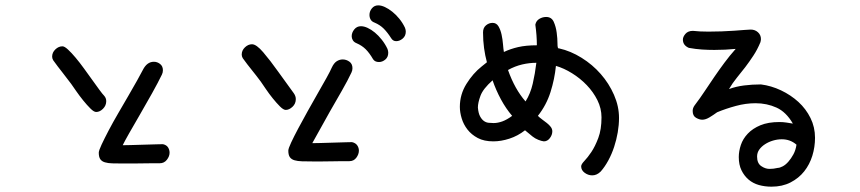

<svg xmlns="http://www.w3.org/2000/svg" viewBox="-20 -659 3259 728"><path d="M181.6 -430.7Q177.7 -437.5 177.7 -444.3Q177.7 -460 189.9 -471.7Q202.1 -483.4 216.8 -483.4Q224.6 -483.4 237.8 -471.2Q251 -459 266.6 -440.4Q282.2 -421.9 298.8 -398.9Q315.4 -376 330.1 -355.5Q344.7 -335 356.9 -318.4Q369.1 -301.8 375 -295.9Q382.8 -287.1 382.8 -275.4Q382.8 -258.8 370.6 -246.6Q358.4 -234.4 344.7 -234.4Q335.9 -234.4 322.8 -247.6Q309.6 -260.7 295.4 -278.3Q281.2 -295.9 269 -313.5Q256.8 -331.1 250 -340.8Q233.4 -363.3 216.3 -384.8Q199.2 -406.2 181.6 -430.7ZM593.8 -376Q579.1 -345.7 556.2 -304.7Q533.2 -263.7 510.3 -224.1Q487.3 -184.6 469.2 -152.8Q451.2 -121.1 445.3 -108.4Q450.2 -108.4 474.1 -108.9Q498 -109.4 524.9 -110.4Q551.8 -111.3 574.2 -111.8Q596.7 -112.3 597.7 -112.3Q611.3 -109.4 617.2 -100.1Q623 -90.8 623 -80.1Q623 -66.4 612.8 -53.2Q602.5 -40 585.9 -40H582Q574.2 -40 559.6 -40Q544.9 -40 525.9 -39.6Q506.8 -39.1 485.4 -39.1Q463.9 -39.1 444.3 -39.1Q422.9 -39.1 406.2 -39.6Q389.6 -40 377.9 -43.5Q366.2 -46.9 360.4 -55.2Q354.5 -63.5 354.5 -80.1Q354.5 -87.9 365.2 -110.8Q376 -133.8 392.1 -164.6Q408.2 -195.3 428.2 -229.5Q448.2 -263.7 466.8 -295.9Q485.4 -328.1 500 -354Q514.6 -379.9 521.5 -393.6Q537.1 -424.8 563.5 -424.8Q576.2 -424.8 586.9 -416.5Q597.7 -408.2 597.7 -392.6Q597.7 -383.8 593.8 -376Z M900.4 -438.5Q896.5 -445.3 896.5 -452.1Q896.5 -467.8 908.7 -479.5Q920.9 -491.2 935.5 -491.2Q952.1 -491.2 978 -460.9Q1003.9 -430.7 1035.2 -386.7L1093.8 -305.7Q1101.6 -294.9 1101.6 -283.2Q1101.6 -265.6 1088.9 -253.9Q1076.2 -242.2 1063.5 -242.2Q1054.7 -242.2 1041.5 -255.4Q1028.3 -268.6 1014.2 -286.1Q1000 -303.7 987.8 -321.8Q975.6 -339.8 968.8 -349.6Q952.1 -372.1 935.1 -393.1Q918 -414.1 900.4 -438.5ZM1312.5 -383.8Q1298.8 -354.5 1275.9 -314.5Q1252.9 -274.4 1230.5 -235.4L1164.1 -116.2Q1169.9 -116.2 1193.8 -116.7Q1217.8 -117.2 1244.1 -118.2Q1270.5 -119.1 1292 -119.6Q1313.5 -120.1 1314.5 -120.1Q1328.1 -117.2 1334.5 -107.9Q1340.8 -98.6 1340.8 -87.9Q1340.8 -74.2 1331.1 -61Q1321.3 -47.9 1304.7 -47.9H1300.8Q1293 -47.9 1278.3 -47.9Q1263.7 -47.9 1244.6 -47.4Q1225.6 -46.9 1204.1 -46.9Q1182.6 -46.9 1163.1 -46.9Q1141.6 -46.9 1125 -47.4Q1108.4 -47.9 1096.7 -51.3Q1085 -54.7 1079.1 -63Q1073.2 -71.3 1073.2 -87.9Q1073.2 -95.7 1084 -118.7Q1094.7 -141.6 1110.8 -171.9Q1127 -202.1 1146.5 -237.3Q1166 -272.5 1184.6 -304.7Q1203.1 -336.9 1217.8 -363.3Q1232.4 -389.6 1238.3 -403.3Q1246.1 -419.9 1256.8 -426.8Q1267.6 -433.6 1279.3 -433.6Q1293 -433.6 1304.7 -425.3Q1316.4 -417 1316.4 -400.4Q1316.4 -391.6 1312.5 -383.8ZM1332 -495.1Q1322.3 -499 1317.9 -506.3Q1313.5 -513.7 1313.5 -521.5Q1313.5 -535.2 1323.2 -547.4Q1333 -559.6 1348.6 -559.6Q1360.4 -559.6 1374 -553.2Q1387.7 -546.9 1401.4 -535.6Q1415 -524.4 1427.7 -508.3Q1440.4 -492.2 1449.2 -473.6Q1452.1 -465.8 1452.1 -459Q1452.1 -442.4 1440.9 -433.1Q1429.7 -423.8 1417 -423.8Q1401.4 -423.8 1394.5 -434.6Q1380.9 -458 1366.7 -472.2Q1352.5 -486.3 1332 -495.1ZM1400.4 -573.2Q1389.6 -577.1 1385.3 -585Q1380.9 -592.8 1380.9 -602.5Q1380.9 -616.2 1390.1 -627.4Q1399.4 -638.7 1414.1 -638.7Q1425.8 -638.7 1439.5 -632.3Q1453.1 -626 1467.3 -614.7Q1481.4 -603.5 1494.1 -587.9Q1506.8 -572.3 1515.6 -553.7Q1518.6 -545.9 1518.6 -539.1Q1518.6 -522.5 1506.8 -512.7Q1495.1 -502.9 1482.4 -502.9Q1469.7 -502.9 1462.9 -514.6Q1449.2 -536.1 1435.1 -550.3Q1420.9 -564.5 1400.4 -573.2Z M2257.8 -8.8Q2243.2 5.9 2225.6 5.9Q2210 5.9 2196.8 -3.9Q2183.6 -13.7 2183.6 -28.3Q2183.6 -36.1 2195.8 -48.8Q2208 -61.5 2222.2 -82.5Q2236.3 -103.5 2248.5 -135.7Q2260.7 -168 2260.7 -213.9Q2260.7 -248 2245.1 -279.3Q2229.5 -310.5 2204.6 -336.4Q2179.7 -362.3 2148.9 -381.3Q2118.2 -400.4 2087.9 -409.2Q2083 -359.4 2067.4 -310.1Q2051.8 -260.7 2019.5 -219.7Q2026.4 -212.9 2035.6 -206.1Q2044.9 -199.2 2053.7 -192.4Q2062.5 -185.5 2068.4 -177.7Q2074.2 -169.9 2074.2 -161.1Q2074.2 -147.5 2064.9 -135.3Q2055.7 -123 2042 -123Q2033.2 -124 2021 -128.9Q2008.8 -133.8 1999 -141.6L1970.7 -165Q1943.4 -143.6 1911.6 -133.3Q1879.9 -123 1850.6 -123Q1815.4 -123 1791.5 -135.7Q1767.6 -148.4 1752.4 -168Q1737.3 -187.5 1730.5 -210.4Q1723.6 -233.4 1723.6 -253.9Q1723.6 -300.8 1748.5 -340.8Q1773.4 -380.9 1806.6 -407.2L1826.2 -422.9Q1819.3 -448.2 1815.4 -476.6Q1811.5 -504.9 1811.5 -536.1Q1811.5 -553.7 1822.8 -563Q1834 -572.3 1847.7 -572.3Q1862.3 -572.3 1870.1 -559.1Q1877.9 -545.9 1881.8 -527.8Q1885.7 -509.8 1887.2 -491.2Q1888.7 -472.7 1890.6 -461.9Q1915 -473.6 1944.8 -480.5Q1974.6 -487.3 2015.6 -487.3Q2015.6 -524.4 2009.8 -565.4Q2012.7 -580.1 2024.9 -587.4Q2037.1 -594.7 2050.8 -594.7Q2071.3 -594.7 2079.6 -576.2Q2087.9 -557.6 2090.8 -535.2Q2093.8 -512.7 2093.8 -494.1Q2093.8 -475.6 2097.7 -475.6H2099.6Q2143.6 -465.8 2185.1 -439.9Q2226.6 -414.1 2257.8 -378.4Q2289.1 -342.8 2308.1 -299.3Q2327.1 -255.9 2327.1 -211.9Q2327.1 -185.5 2322.3 -157.2Q2317.4 -128.9 2308.6 -102.1Q2299.8 -75.2 2286.6 -50.8Q2273.4 -26.4 2257.8 -8.8ZM2013.7 -420.9Q1987.3 -420.9 1960 -414.6Q1932.6 -408.2 1906.2 -393.6Q1931.6 -321.3 1972.7 -274.4Q1991.2 -303.7 2000 -341.8Q2008.8 -379.9 2013.7 -420.9ZM1847.7 -354.5Q1811.5 -322.3 1801.8 -295.9Q1792 -269.5 1792 -251Q1793.9 -229.5 1800.3 -217.8Q1806.6 -206.1 1814.9 -200.2Q1823.2 -194.3 1833 -193.4Q1842.8 -192.4 1851.6 -192.4Q1867.2 -192.4 1884.8 -198.7Q1902.3 -205.1 1921.9 -219.7Q1898.4 -247.1 1879.4 -282.2Q1860.4 -317.4 1847.7 -354.5Z M2591.8 -477.5Q2569.3 -487.3 2569.3 -508.8Q2569.3 -519.5 2579.1 -530.8Q2588.9 -542 2607.4 -542Q2631.8 -539.1 2666 -539.1Q2690.4 -539.1 2715.8 -540Q2741.2 -541 2763.2 -542.5Q2785.2 -543.9 2801.8 -545.4Q2818.4 -546.9 2826.2 -546.9Q2842.8 -546.9 2854 -536.6Q2865.2 -526.4 2865.2 -510.7Q2865.2 -506.8 2863.3 -499Q2851.6 -470.7 2836.4 -447.8Q2821.3 -424.8 2805.7 -404.3Q2790 -383.8 2773.9 -364.3Q2757.8 -344.7 2744.1 -321.3Q2770.5 -331.1 2801.3 -335Q2832 -338.9 2865.2 -338.9Q2904.3 -334 2941.4 -316.4Q2978.5 -298.8 3007.3 -272.5Q3036.1 -246.1 3053.2 -211.4Q3070.3 -176.8 3070.3 -136.7Q3070.3 -101.6 3060.1 -68.4Q3049.8 -35.2 3029.3 -9.3Q3008.8 16.6 2977.5 32.7Q2946.3 48.8 2905.3 48.8Q2879.9 48.8 2857.4 42.5Q2835 36.1 2818.4 22Q2801.8 7.8 2791.5 -13.2Q2781.2 -34.2 2781.2 -63.5Q2781.2 -85.9 2789.1 -109.4Q2796.9 -132.8 2815.4 -152.3Q2834 -171.9 2863.3 -184.1Q2892.6 -196.3 2935.5 -196.3Q2949.2 -196.3 2961.9 -194.3Q2974.6 -192.4 2986.3 -190.4Q2960.9 -234.4 2924.3 -251Q2887.7 -267.6 2844.7 -267.6Q2807.6 -267.6 2770 -257.3Q2732.4 -247.1 2699.2 -233.4Q2684.6 -222.7 2669.9 -213.9Q2655.3 -205.1 2642.6 -205.1Q2631.8 -205.1 2619.1 -212.4Q2606.4 -219.7 2606.4 -238.3Q2606.4 -249 2613.3 -258.8Q2634.8 -287.1 2652.8 -314.5Q2670.9 -341.8 2689 -368.2Q2707 -394.5 2726.6 -420.9Q2746.1 -447.3 2769.5 -473.6Q2750 -471.7 2730 -470.7Q2710 -469.7 2688.5 -469.7Q2666 -469.7 2642.1 -471.2Q2618.2 -472.7 2591.8 -477.5ZM2929.7 -22.5Q2936.5 -22.5 2947.8 -28.3Q2959 -34.2 2969.2 -45.9Q2979.5 -57.6 2988.3 -73.7Q2997.1 -89.8 3000 -110.4Q2976.6 -130.9 2944.3 -130.9Q2927.7 -130.9 2911.1 -126Q2894.5 -121.1 2880.9 -112.3Q2867.2 -103.5 2858.9 -91.8Q2850.6 -80.1 2850.6 -65.4Q2850.6 -40 2866.2 -29.3Q2881.8 -18.6 2897.5 -18.6Q2905.3 -18.6 2913.1 -19.5Q2920.9 -20.5 2929.7 -22.5Z"/></svg>

Font: Gamja Flower
Style: Regular
Weight: 400
Designer: YoonDesign Inc.
Foundry: YoonDesign Inc.
Version: Version 3.00;build 20171102